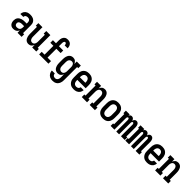

<svg xmlns="http://www.w3.org/2000/svg" viewBox="436 -2574 4629 4629"><g transform="rotate(45 2750.0 -260.0)"><path d="M193 8Q173 8 154 4Q135 0 119 -10Q103 -20 90.5 -35Q78 -50 70.5 -67.5Q63 -85 60 -104.5Q57 -124 57 -143Q57 -169 63 -194Q69 -219 84 -240Q99 -261 121 -275.5Q143 -290 167 -298.5Q191 -307 217 -310Q243 -313 268 -313H335V-354Q335 -371 329.5 -388Q324 -405 312 -417.5Q300 -430 283 -435Q266 -440 249 -440Q233 -440 217.5 -436.5Q202 -433 189.5 -423.5Q177 -414 170 -399Q163 -384 163 -369H63Q63 -392 69.5 -414.5Q76 -437 88.5 -456Q101 -475 119 -489.5Q137 -504 158.5 -513Q180 -522 203 -525Q226 -528 249 -528Q273 -528 297 -524.5Q321 -521 343 -511Q365 -501 383.5 -484.5Q402 -468 414 -447Q426 -426 430.5 -402Q435 -378 435 -354V-88H474V0H335V-80Q325 -60 311 -42.5Q297 -25 278 -13.5Q259 -2 237 3Q215 8 193 8ZM233 -80Q253 -80 273 -86Q293 -92 307.5 -106Q322 -120 328.5 -140Q335 -160 335 -180V-225H268Q256 -225 243.5 -224Q231 -223 219 -220Q207 -217 195.5 -211.5Q184 -206 175 -197.5Q166 -189 161.5 -177Q157 -165 157 -153Q157 -138 162 -123.5Q167 -109 178 -98.5Q189 -88 203.5 -84Q218 -80 233 -80Z M709 8Q685 8 662 0Q639 -8 622 -24Q605 -40 593.5 -61.5Q582 -83 576 -106Q570 -129 567.5 -152.5Q565 -176 565 -200V-432H526V-520H665V-200Q665 -186 666.5 -172.5Q668 -159 672 -145.5Q676 -132 682.5 -119.5Q689 -107 699 -98Q709 -89 722.5 -84.5Q736 -80 750 -80Q764 -80 777.5 -84.5Q791 -89 801 -98Q811 -107 817.5 -119.5Q824 -132 828 -145.5Q832 -159 833.5 -172.5Q835 -186 835 -200V-432H795V-520H935V-88H974V0H835V-84Q827 -65 815 -47Q803 -29 787 -16.5Q771 -4 750.5 2Q730 8 709 8Z M1072 0V-88H1169V-389H1065V-477H1169V-575Q1169 -596 1172 -616.5Q1175 -637 1182 -657Q1189 -677 1202 -694Q1215 -711 1232.5 -722.5Q1250 -734 1270.5 -738.5Q1291 -743 1312 -743Q1341 -743 1368.5 -733.5Q1396 -724 1415.5 -703Q1435 -682 1444 -654Q1453 -626 1453 -597V-589H1353V-592Q1353 -603 1351 -613.5Q1349 -624 1344.5 -633.5Q1340 -643 1331 -649Q1322 -655 1312 -655Q1299 -655 1290 -645.5Q1281 -636 1276.5 -624.5Q1272 -613 1271 -600Q1270 -587 1270 -575V-477H1416V-389H1270V-88H1389V0Z M1747 223Q1724 223 1701 219.5Q1678 216 1657 206Q1636 196 1618.5 180.5Q1601 165 1589 145.5Q1577 126 1570.5 103.5Q1564 81 1563 58H1663Q1664 74 1670 89Q1676 104 1688 115Q1700 126 1715.5 130.5Q1731 135 1747 135Q1761 135 1774.5 131Q1788 127 1798.5 117.5Q1809 108 1816 96Q1823 84 1827.5 70.5Q1832 57 1833.5 43Q1835 29 1835 15V-84Q1827 -64 1815 -46.5Q1803 -29 1786.5 -16Q1770 -3 1749.5 2.5Q1729 8 1708 8Q1684 8 1660.5 0.5Q1637 -7 1618.5 -23Q1600 -39 1588 -60Q1576 -81 1569 -104.5Q1562 -128 1559.5 -152Q1557 -176 1557 -200V-320Q1557 -344 1559.5 -368Q1562 -392 1569 -415.5Q1576 -439 1588 -460Q1600 -481 1618.5 -497Q1637 -513 1660.5 -520.5Q1684 -528 1708 -528Q1729 -528 1749.5 -522.5Q1770 -517 1786.5 -504Q1803 -491 1815 -473.5Q1827 -456 1835 -436V-520H1974V-432H1935V15Q1935 42 1931 68Q1927 94 1916.5 118.5Q1906 143 1889 164Q1872 185 1849 198.5Q1826 212 1799.5 217.5Q1773 223 1747 223ZM1749 -80Q1763 -80 1776.5 -84Q1790 -88 1800.5 -97.5Q1811 -107 1817.5 -119.5Q1824 -132 1828 -145Q1832 -158 1833.5 -172Q1835 -186 1835 -200V-320Q1835 -334 1833.5 -348Q1832 -362 1828 -375Q1824 -388 1817.5 -400.5Q1811 -413 1800.5 -422.5Q1790 -432 1776.5 -436Q1763 -440 1749 -440Q1728 -440 1708.5 -430Q1689 -420 1677 -402Q1665 -384 1661 -362.5Q1657 -341 1657 -320V-200Q1657 -179 1661 -157.5Q1665 -136 1677 -118Q1689 -100 1708.5 -90Q1728 -80 1749 -80Z M2252 8Q2225 8 2198 3Q2171 -2 2147.5 -15.5Q2124 -29 2106 -49.5Q2088 -70 2076.5 -94.5Q2065 -119 2061 -146Q2057 -173 2057 -200V-320Q2057 -347 2061 -373.5Q2065 -400 2076 -425Q2087 -450 2105 -470.5Q2123 -491 2146.5 -504Q2170 -517 2196.5 -522.5Q2223 -528 2250 -528Q2277 -528 2303.5 -522.5Q2330 -517 2353.5 -504Q2377 -491 2395 -470.5Q2413 -450 2424 -425Q2435 -400 2439 -373.5Q2443 -347 2443 -320V-216H2157V-200Q2157 -178 2161.5 -156.5Q2166 -135 2178 -117Q2190 -99 2210 -89.5Q2230 -80 2252 -80Q2268 -80 2283.5 -83.5Q2299 -87 2311.5 -96Q2324 -105 2332 -119.5Q2340 -134 2341 -149H2441Q2440 -127 2432.5 -104.5Q2425 -82 2412.5 -63.5Q2400 -45 2381.5 -30.5Q2363 -16 2342 -7.5Q2321 1 2298 4.5Q2275 8 2252 8ZM2343 -304V-320Q2343 -334 2341 -348.5Q2339 -363 2334.5 -376.5Q2330 -390 2322.5 -402.5Q2315 -415 2303.5 -423.5Q2292 -432 2278 -436Q2264 -440 2250 -440Q2236 -440 2222 -436Q2208 -432 2196.5 -423.5Q2185 -415 2177.5 -402.5Q2170 -390 2165.5 -376.5Q2161 -363 2159 -348.5Q2157 -334 2157 -320V-304Z M2526 0V-88H2565V-432H2526V-520H2665V-436Q2673 -455 2685 -473Q2697 -491 2713 -503.5Q2729 -516 2749.5 -522Q2770 -528 2791 -528Q2815 -528 2838 -520Q2861 -512 2878 -496Q2895 -480 2906.5 -458.5Q2918 -437 2924 -414Q2930 -391 2932.5 -367.5Q2935 -344 2935 -320V-88H2974V0H2795V-88H2835V-320Q2835 -334 2833.5 -347.5Q2832 -361 2828 -374.5Q2824 -388 2817.5 -400.5Q2811 -413 2801 -422Q2791 -431 2777.5 -435.5Q2764 -440 2750 -440Q2736 -440 2722.5 -435.5Q2709 -431 2699 -422Q2689 -413 2682.5 -400.5Q2676 -388 2672 -374.5Q2668 -361 2666.5 -347.5Q2665 -334 2665 -320V-88H2705V0Z M3250 8Q3223 8 3196.5 2.5Q3170 -3 3146.5 -16Q3123 -29 3105 -49.5Q3087 -70 3076 -95Q3065 -120 3061 -146.5Q3057 -173 3057 -200V-320Q3057 -347 3061 -373.5Q3065 -400 3076 -425Q3087 -450 3105 -470.5Q3123 -491 3146.5 -504Q3170 -517 3196.5 -522.5Q3223 -528 3250 -528Q3277 -528 3303.5 -522.5Q3330 -517 3353.5 -504Q3377 -491 3395 -470.5Q3413 -450 3424 -425Q3435 -400 3439 -373.5Q3443 -347 3443 -320V-200Q3443 -173 3439 -146.5Q3435 -120 3424 -95Q3413 -70 3395 -49.5Q3377 -29 3353.5 -16Q3330 -3 3303.5 2.5Q3277 8 3250 8ZM3250 -80Q3264 -80 3278 -84Q3292 -88 3303.5 -96.5Q3315 -105 3322.5 -117.5Q3330 -130 3334.5 -143.5Q3339 -157 3341 -171.5Q3343 -186 3343 -200V-320Q3343 -334 3341 -348.5Q3339 -363 3334.5 -376.5Q3330 -390 3322.5 -402.5Q3315 -415 3303.5 -423.5Q3292 -432 3278 -436Q3264 -440 3250 -440Q3236 -440 3222 -436Q3208 -432 3196.5 -423.5Q3185 -415 3177.5 -402.5Q3170 -390 3165.5 -376.5Q3161 -363 3159 -348.5Q3157 -334 3157 -320V-200Q3157 -186 3159 -171.5Q3161 -157 3165.5 -143.5Q3170 -130 3177.5 -117.5Q3185 -105 3196.5 -96.5Q3208 -88 3222 -84Q3236 -80 3250 -80Z M3510 0V-85H3541V-435H3510V-520H3638V-477Q3643 -488 3649.5 -497.5Q3656 -507 3665.5 -514Q3675 -521 3686.5 -524.5Q3698 -528 3709 -528Q3724 -528 3738.5 -522.5Q3753 -517 3763 -506.5Q3773 -496 3780 -482.5Q3787 -469 3791 -455Q3794 -469 3800.5 -482.5Q3807 -496 3817.5 -506.5Q3828 -517 3841.5 -522.5Q3855 -528 3870 -528Q3886 -528 3900.5 -522Q3915 -516 3925.5 -504.5Q3936 -493 3942.5 -478.5Q3949 -464 3952.5 -449Q3956 -434 3957.5 -418.5Q3959 -403 3959 -387V-85H3990V0H3862V-387Q3862 -396 3861 -405Q3860 -414 3856.5 -422.5Q3853 -431 3846 -437Q3839 -443 3830 -443Q3821 -443 3814 -437Q3807 -431 3804 -422.5Q3801 -414 3799.5 -405Q3798 -396 3798 -387V0H3702V-387Q3702 -396 3700.5 -405Q3699 -414 3696 -422.5Q3693 -431 3686 -437Q3679 -443 3670 -443Q3661 -443 3654 -437Q3647 -431 3643.5 -422.5Q3640 -414 3639 -405Q3638 -396 3638 -387V0Z M4010 0V-85H4041V-435H4010V-520H4138V-477Q4143 -488 4149.5 -497.5Q4156 -507 4165.5 -514Q4175 -521 4186.5 -524.5Q4198 -528 4209 -528Q4224 -528 4238.5 -522.5Q4253 -517 4263 -506.5Q4273 -496 4280 -482.5Q4287 -469 4291 -455Q4294 -469 4300.5 -482.5Q4307 -496 4317.5 -506.5Q4328 -517 4341.5 -522.5Q4355 -528 4370 -528Q4386 -528 4400.5 -522Q4415 -516 4425.5 -504.5Q4436 -493 4442.5 -478.5Q4449 -464 4452.5 -449Q4456 -434 4457.5 -418.5Q4459 -403 4459 -387V-85H4490V0H4362V-387Q4362 -396 4361 -405Q4360 -414 4356.5 -422.5Q4353 -431 4346 -437Q4339 -443 4330 -443Q4321 -443 4314 -437Q4307 -431 4304 -422.5Q4301 -414 4299.5 -405Q4298 -396 4298 -387V0H4202V-387Q4202 -396 4200.5 -405Q4199 -414 4196 -422.5Q4193 -431 4186 -437Q4179 -443 4170 -443Q4161 -443 4154 -437Q4147 -431 4143.5 -422.5Q4140 -414 4139 -405Q4138 -396 4138 -387V0Z M4752 8Q4725 8 4698 3Q4671 -2 4647.5 -15.5Q4624 -29 4606 -49.5Q4588 -70 4576.5 -94.5Q4565 -119 4561 -146Q4557 -173 4557 -200V-320Q4557 -347 4561 -373.5Q4565 -400 4576 -425Q4587 -450 4605 -470.5Q4623 -491 4646.5 -504Q4670 -517 4696.5 -522.5Q4723 -528 4750 -528Q4777 -528 4803.5 -522.5Q4830 -517 4853.5 -504Q4877 -491 4895 -470.5Q4913 -450 4924 -425Q4935 -400 4939 -373.5Q4943 -347 4943 -320V-216H4657V-200Q4657 -178 4661.5 -156.5Q4666 -135 4678 -117Q4690 -99 4710 -89.5Q4730 -80 4752 -80Q4768 -80 4783.5 -83.5Q4799 -87 4811.5 -96Q4824 -105 4832 -119.5Q4840 -134 4841 -149H4941Q4940 -127 4932.5 -104.5Q4925 -82 4912.5 -63.5Q4900 -45 4881.5 -30.5Q4863 -16 4842 -7.5Q4821 1 4798 4.5Q4775 8 4752 8ZM4843 -304V-320Q4843 -334 4841 -348.5Q4839 -363 4834.5 -376.5Q4830 -390 4822.5 -402.5Q4815 -415 4803.5 -423.5Q4792 -432 4778 -436Q4764 -440 4750 -440Q4736 -440 4722 -436Q4708 -432 4696.5 -423.5Q4685 -415 4677.5 -402.5Q4670 -390 4665.5 -376.5Q4661 -363 4659 -348.5Q4657 -334 4657 -320V-304Z M5026 0V-88H5065V-432H5026V-520H5165V-436Q5173 -455 5185 -473Q5197 -491 5213 -503.5Q5229 -516 5249.5 -522Q5270 -528 5291 -528Q5315 -528 5338 -520Q5361 -512 5378 -496Q5395 -480 5406.5 -458.5Q5418 -437 5424 -414Q5430 -391 5432.5 -367.5Q5435 -344 5435 -320V-88H5474V0H5295V-88H5335V-320Q5335 -334 5333.5 -347.5Q5332 -361 5328 -374.5Q5324 -388 5317.5 -400.5Q5311 -413 5301 -422Q5291 -431 5277.5 -435.5Q5264 -440 5250 -440Q5236 -440 5222.5 -435.5Q5209 -431 5199 -422Q5189 -413 5182.5 -400.5Q5176 -388 5172 -374.5Q5168 -361 5166.5 -347.5Q5165 -334 5165 -320V-88H5205V0Z"/></g></svg>

Font: Iosevka Curly Slab Semibold
Style: Regular
Weight: 600
Monospace: yes
Designer: Belleve Invis
Foundry: Belleve Invis
Version: Version 22.1.2; ttfautohint (v1.8.4)